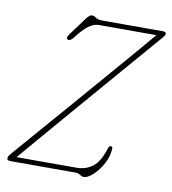

<svg xmlns="http://www.w3.org/2000/svg" viewBox="-82 -785 778 870"><g transform="rotate(10 307.5 -350.0)"><path d="M325 0H22Q6 0 6 -10Q6 -17 8.8 -21.2Q11.5 -25.5 17 -32Q25 -41.5 55.2 -76.2Q85.5 -111 130.2 -162.5Q175 -214 227.8 -274.8Q280.5 -335.5 334.2 -397.8Q388 -460 436.5 -516.2Q485 -572.5 521.2 -614.8Q557.5 -657 574 -677H310Q286 -677 262.2 -659.5Q238.5 -642 205 -598Q200 -591.5 193.2 -588.2Q186.5 -585 181.5 -587.5Q171 -593.5 185 -612.5L246 -695Q260.5 -714.5 270 -714.5Q280.5 -714.5 291 -707Q301.5 -699.5 323 -699.5H600Q615.5 -699.5 614.5 -689Q614.5 -683 602.5 -669.5Q589.5 -654.5 556.8 -616.5Q524 -578.5 478.5 -525.8Q433 -473 380.8 -412.5Q328.5 -352 276 -291Q223.5 -230 177 -175.8Q130.5 -121.5 96 -81.2Q61.5 -41 46 -22.5H319.5Q364.5 -22.5 395.8 -46.5Q427 -70.5 446 -132Q450.5 -146 458.5 -146Q466 -146 466 -135.5Q465 -101 446.8 -66.8Q428.5 -32.5 404 -9.8Q379.5 13 360.5 13Q352.5 13 343 6.5Q333.5 0 325 0Z"/></g></svg>

Font: Fraunces 144pt S100 Thin
Style: Italic
Weight: 100
Italic angle: -16°
Version: Version 1.000; ttfautohint (v1.8.3)